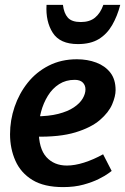

<svg xmlns="http://www.w3.org/2000/svg" viewBox="-20 -752 511 784"><path d="M294 -510Q337 -510 373 -496.5Q409 -483 430.5 -455.5Q452 -428 452 -384Q452 -359 438 -326Q424 -293 388 -262Q352 -231 288 -211.5Q224 -192 125 -194V-277Q179 -277 218 -287Q257 -297 281.5 -313.5Q306 -330 317.5 -349.5Q329 -369 329 -387Q329 -404 318 -415Q307 -426 285 -426Q249 -426 221.5 -408.5Q194 -391 175.5 -361Q157 -331 147.5 -295Q138 -259 138 -221Q138 -145 169.5 -110.5Q201 -76 253 -76Q285 -76 323 -88Q361 -100 401 -122L436 -54Q436 -54 422.5 -44Q409 -34 383 -21Q357 -8 320.5 2Q284 12 238 12Q160 12 112.5 -17Q65 -46 43 -95.5Q21 -145 21 -204Q21 -261 39.5 -315.5Q58 -370 93 -414Q128 -458 179 -484Q230 -510 294 -510ZM471 -732Q459 -686 438 -649.5Q417 -613 383.5 -592.5Q350 -572 298 -572Q225 -572 195.5 -618Q166 -664 170 -732H237Q241 -698 257 -680Q273 -662 310 -662Q346 -662 368 -680Q390 -698 402 -732Z"/></svg>

Font: Rosario
Style: Italic
Weight: 400
Italic angle: -8.05°
Designer: Hector Gatti
Foundry: Omnibus Type
Version: Version 1.201